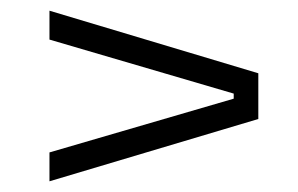

<svg xmlns="http://www.w3.org/2000/svg" viewBox="-20 -491 558 359"><path d="M417 -306.5V-316L72.5 -417V-471L463 -354V-268.5L72.5 -152V-206Z"/></svg>

Font: Anek Malayalam Medium Light
Style: Regular
Weight: 300
Version: Version 1.003